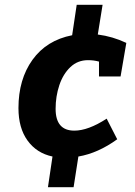

<svg xmlns="http://www.w3.org/2000/svg" viewBox="-20 -759 563 801"><path d="M483 -440H393V-502Q372 -508 347 -508Q304 -508 273.5 -479Q243 -450 227.5 -403.5Q212 -357 212 -305Q212 -214 290 -214Q348 -214 425 -264L469 -178Q389 -120 307 -106L287 22H180L199 -106Q133 -120 95 -172.5Q57 -225 57 -308Q57 -428 115.5 -509.5Q174 -591 281 -612L300 -739H408L388 -615Q450 -607 507 -580Z"/></svg>

Font: Bitter Pro ExtraBold
Style: Italic
Weight: 800
Italic angle: -9°
Designer: Sol Matas, and Bitter project Authors
Foundry: Sol Matas
Version: Version 1.010